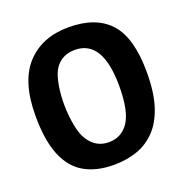

<svg xmlns="http://www.w3.org/2000/svg" viewBox="-127 -813 897 936"><g transform="rotate(-20 321.5 -345.5)"><path d="M612.3 -362.3Q612.3 -258.3 589.4 -187.5Q566.4 -116.7 525.1 -73.7Q483.9 -30.8 428.5 -11.7Q373 7.3 308.1 7.3Q218.8 7.3 156.5 -28.1Q94.2 -63.5 61.8 -141.6Q29.3 -219.7 29.3 -348.1Q29.3 -525.9 109.6 -612.5Q189.9 -699.2 328.1 -699.2Q469.7 -699.2 541 -620.4Q612.3 -541.5 612.3 -362.3ZM462.9 -345.2Q462.9 -585 318.8 -585Q251.5 -585 215.8 -533.2Q201.2 -511.7 192.4 -475.3Q183.6 -439 180.7 -395Q177.7 -351.1 181.2 -306.9Q184.6 -262.7 193.6 -225.1Q202.6 -187.5 217.8 -164.1Q255.9 -105 322.3 -105Q388.7 -105 425.8 -160.4Q462.9 -215.8 462.9 -345.2Z"/></g></svg>

Font: Odor Mean Chey
Style: Regular
Weight: 400
Designer: Danh Hong
Version: Version 8.002; ttfautohint (v1.8.3)